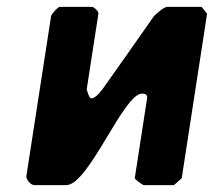

<svg xmlns="http://www.w3.org/2000/svg" viewBox="-20 -540 624 560"><path d="M233 -280 267 -500C268 -507 254 -520 248 -520H154C149 -520 130 -499 129 -493L57 -27C55 -17 70 0 80 0H173C239 0 340 -267 394 -267C402 -267 411 -265 409 -253L373 -20C373 -18 395 0 400 0H487L510 -20L584 -500L568 -520H468C457 -520 432 -496 429 -493C408 -462 306 -318 284 -287C278 -278 260 -253 246 -253C240 -253 233 -278 233 -280Z"/></svg>

Font: Asimov Print
Style: CIt
Weight: 500
Designer: Google
Version: Version 2.000980: 2014